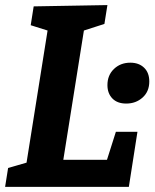

<svg xmlns="http://www.w3.org/2000/svg" viewBox="-21 -724 599 744"><path d="M428 -213.2H511.6L478.3 0H-1.2L10.4 -73L98.6 -98.6L79.4 -78.3L166 -622.3L180.9 -600.2L98 -626.3L109.5 -699.3L395.2 -704.3L383.6 -631.3L289.2 -600.9L306.8 -622.6L219.5 -74.5L204.9 -104.9H410.2L386.2 -81.6ZM468.1 -322.7Q433.6 -322.7 414.4 -342.5Q395.3 -362.3 395.3 -394.1Q395.3 -432.7 420.7 -456.9Q446 -481.1 484 -481.1Q517.2 -481.1 537.4 -461.6Q557.5 -442.2 557.5 -408.3Q557.5 -369.4 531.6 -346.1Q505.7 -322.7 468.1 -322.7Z"/></svg>

Font: Bitter Thin
Style: Italic
Weight: 100
Italic angle: -9°
Designer: Sol Matas, and Bitter project Authors
Foundry: Sol Matas
Version: Version 2.002